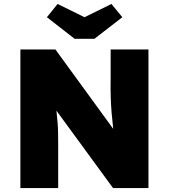

<svg xmlns="http://www.w3.org/2000/svg" viewBox="-20 -950 853 970"><path d="M83 0V-700H260L552 -299Q547 -343 544 -379Q541 -415 539.5 -456Q538 -497 539 -553V-700H730V0H551L265 -391Q269 -357 271 -330.5Q273 -304 273.5 -275.5Q274 -247 274 -208V0ZM357 -754 217 -863 271 -930 407 -863 543 -930 598 -863 457 -754Z"/></svg>

Font: Lexend ExtraBold
Style: Regular
Weight: 800
Designer: Bonnie Shaver-Troup, Thomas Jockin
Foundry: Lexend
Version: Version 1.007; ttfautohint (v1.8.3)